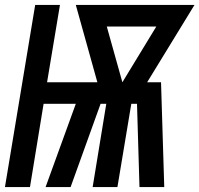

<svg xmlns="http://www.w3.org/2000/svg" viewBox="-30 -755 805 775"><path d="M-10 0H91L146 -336H276L154 0H255L376 -336H399L344 0H444L500 -336H523L533 0H633L620 -423H564L755 -735H276L363 -423H160L212 -735H112ZM464 -423 401 -648H601L464 -423Z"/></svg>

Font: Iosevka Sparkle Medium
Style: Italic
Weight: 500
Italic angle: -9°
Designer: Belleve Invis
Foundry: Belleve Invis
Version: Version 4.5.0; ttfautohint (v1.8.3)